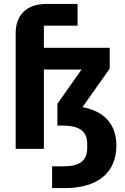

<svg xmlns="http://www.w3.org/2000/svg" viewBox="-20 -760 640 980"><path d="M204 0V-405H396L273 -230V-119H297C385 -119 425 -91 425 -26V-3C425 60 387 89 303 89H246V200H312C472 200 574 126 574 -16C574 -129 509 -193 401 -213L540 -410V-516H204V-629H376V-740H218C110 -740 60 -678 60 -591V0Z"/></svg>

Font: IBM Plex Mono
Style: Bold
Weight: 700
Monospace: yes
Designer: Mike Abbink, Paul van der Laan, Pieter van Rosmalen
Foundry: Bold Monday
Version: Version 2.004